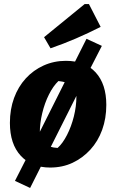

<svg xmlns="http://www.w3.org/2000/svg" viewBox="-20 -816 562 950"><path d="M209 -45 129 114 54 79 135 -80ZM228 13Q137 13 83 -45Q29 -103 29 -208Q29 -275 49.5 -331Q70 -387 107.5 -428Q145 -469 196 -492Q247 -515 306 -515Q401 -515 453.5 -457.5Q506 -400 506 -297Q506 -230 485.5 -173.5Q465 -117 427 -75.5Q389 -34 339 -10.5Q289 13 228 13ZM265 -84Q290 -106 311.5 -148Q333 -190 345.5 -240Q358 -290 358 -338Q358 -353 356.5 -366.5Q355 -380 352 -392Q326 -402 307.5 -407.5Q289 -413 269 -415Q243 -390 222 -348Q201 -306 189 -256Q177 -206 177 -159Q177 -144 179 -131Q181 -118 184 -106Q210 -96 227.5 -90.5Q245 -85 265 -84ZM330 -469 408 -624 484 -589 402 -429ZM135 -80 330 -469 402 -429 209 -45ZM230 -577 198 -632 399 -796H420L478 -683Q417 -652 355.5 -625.5Q294 -599 230 -577Z"/></svg>

Font: Piazzolla Thin Black
Style: Italic
Weight: 900
Italic angle: -11.3°
Version: Version 2.005